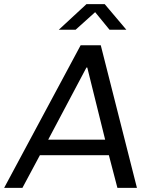

<svg xmlns="http://www.w3.org/2000/svg" viewBox="-50 -904 729 924"><path d="M-30 0 338 -686H435L609 0H515L474 -157H142L58 0ZM182 -232H456L370 -579H366ZM233 -761 366 -884H454L558 -761H477L396 -860H424L314 -761Z"/></svg>

Font: Chivo Medium Light
Style: Italic
Weight: 300
Italic angle: -8.05°
Version: Version 2.002